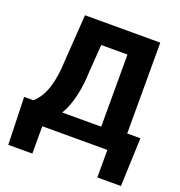

<svg xmlns="http://www.w3.org/2000/svg" viewBox="-154 -842 1079 1148"><g transform="rotate(20 385.5 -268.0)"><path d="M16 -128 25 174H178V0H592V175H742L754 -133H670V-711H191L171 -417C166 -287 142 -187 75 -128ZM262 -118C307 -193 327 -293 331 -411L343 -577H510V-118Z"/></g></svg>

Font: Asimov Pro
Style: Blk
Weight: 900
Designer: Google
Version: Version 2.000980; 2014